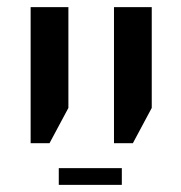

<svg xmlns="http://www.w3.org/2000/svg" viewBox="-20 -615 507 539"><path d="M300 -213V-595H406V-312L353 -213ZM66 -213V-595H172V-312L119 -213ZM145 -96V-143H322V-96Z"/></svg>

Font: Noto Sans Hebrew SemiCondensed Medium
Style: Regular
Weight: 500
Width: 4
Designer: Monotype Design Team
Foundry: Monotype Imaging Inc.
Version: Version 2.003